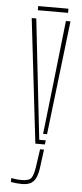

<svg xmlns="http://www.w3.org/2000/svg" viewBox="-59 -692 394 923"><g transform="rotate(5 138.5 -230.5)"><path d="M131 0 61 -600H83L117 -296L148 -20H179.5L177 0ZM83 199Q72 199 56 197.5Q40 196 30 194V175Q40.5 177 53 178.5Q65.5 180 81 180Q116.5 180 127.2 165Q138 150 144 109L156 25H175L164 109Q160 141 151.2 160.8Q142.5 180.5 126.2 189.8Q110 199 83 199ZM164 -50 192 -296 226 -600H248L183 -50ZM87 -660H233V-640H87Z"/></g></svg>

Font: Big Shoulders Stencil Display Thin Thin
Style: Regular
Weight: 250
Version: Version 2.001